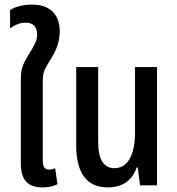

<svg xmlns="http://www.w3.org/2000/svg" viewBox="-20 -810 774 839"><path d="M167 9C190 9 212 5 231 -5L221 -75C213 -71 203 -69 194 -69C176 -69 167 -80 167 -108V-457C167 -503 180 -514 205 -557C223 -587 241 -623 241 -673C241 -751 194 -790 120 -790C73 -790 38 -776 24 -766V-686C41 -698 63 -711 91 -711C126 -711 142 -692 142 -659C142 -629 128 -609 106 -573C78 -526 71 -510 71 -459V-95C71 -17 108 9 167 9Z M451 9C519 9 560 -26 577 -78H582L592 0H666V-517H570V-232C570 -133 538 -75 480 -75C434 -75 409 -113 409 -187V-517H313V-175C313 -50 362 9 451 9Z"/></svg>

Font: Noto Sans Thai UI ExtraCondensed Medium
Style: Regular
Weight: 500
Width: 3
Designer: Monotype Design Team
Foundry: Monotype Imaging Inc.
Version: Version 1.901